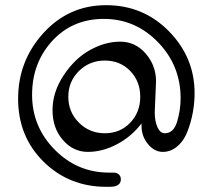

<svg xmlns="http://www.w3.org/2000/svg" viewBox="-20 -716 822 742"><path d="M583 -402 578 -282Q578 -248 588.5 -224.5Q599 -201 617 -201Q651 -201 664.5 -246Q678 -291 678 -336Q678 -463 590.5 -553Q503 -643 381.5 -643Q260 -643 182 -558Q104 -473 104 -349.5Q104 -226 191.5 -137.5Q279 -49 401 -49H419Q431 -49 439 -42Q447 -35 447 -23Q447 0 419 5Q410 6 391 6Q247 6 148.5 -91Q50 -188 50 -334.5Q50 -481 148 -588.5Q246 -696 390 -696Q534 -696 633 -595Q732 -494 732 -356Q732 -282 706 -212Q693 -175 667 -152Q641 -129 609 -129Q577 -129 552 -159Q527 -189 527 -229V-239Q488 -188 432 -158.5Q376 -129 319.5 -129Q263 -129 223 -175Q183 -221 183 -290.5Q183 -360 226 -425Q269 -490 327.5 -522.5Q386 -555 444.5 -555Q503 -555 543 -509Q583 -463 583 -402ZM285 -441.5Q244 -401 244 -342Q244 -283 285 -242Q326 -201 385 -201Q444 -201 483 -241.5Q522 -282 522 -342Q522 -402 483 -442Q444 -482 385 -482Q326 -482 285 -441.5Z"/></svg>

Font: Macondo
Style: Regular
Weight: 400
Version: Version 2.001